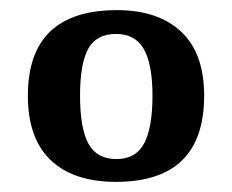

<svg xmlns="http://www.w3.org/2000/svg" viewBox="-20 -739 458 379"><path d="M35 -550Q35 -719 211 -719Q292 -719 337.5 -676.5Q383 -634 383 -550Q383 -380 209 -380Q125 -380 80 -423Q35 -466 35 -550ZM281 -550Q281 -612 264 -642Q247 -672 209 -672Q170 -672 154 -642.5Q138 -613 138 -550Q138 -486 154.5 -455.5Q171 -425 210 -425Q248 -425 264.5 -456Q281 -487 281 -550Z"/></svg>

Font: Noto Serif SemiBold
Style: Regular
Weight: 600
Designer: Monotype Design Team
Foundry: Monotype Imaging Inc.
Version: Version 1.001